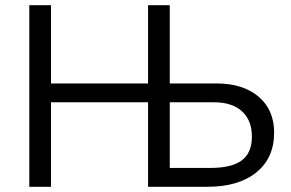

<svg xmlns="http://www.w3.org/2000/svg" viewBox="-20 -714 1111 734"><path d="M92 0V-694H175V-395H546V-694H629V-395H807Q909 -395 968.5 -344.5Q1028 -294 1028 -207Q1028 -110 960 -55Q892 0 774 0H546V-323H175V0ZM798 -323H629V-72H784Q866 -72 904.5 -101Q943 -130 943 -192Q943 -254 905 -288.5Q867 -323 798 -323Z"/></svg>

Font: Cantarell
Style: Regular
Weight: 400
Designer: Dave Crossland, Nikolaus Waxweiler, Florian Fecher, Jacques Le Bailly, Eben Sorkin, Alexei Vanyashin, Alexios Zavras, Em
Version: Version 0.303